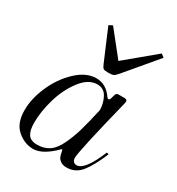

<svg xmlns="http://www.w3.org/2000/svg" viewBox="-163 -764 811 880"><g transform="rotate(30 242.0 -324.0)"><path d="M266 -462Q247 -462 241.5 -466Q236 -470 230 -484Q225 -495 159 -651L178 -661L281 -532L436 -661L453 -648Q412 -600 314 -483Q302 -469 294.5 -465.5Q287 -462 266 -462ZM143 13Q98 13 59.5 -20Q21 -53 21 -122Q21 -183 50.5 -250.5Q80 -318 130.5 -365.5Q181 -413 234 -413Q287 -413 321 -362Q326 -356 330.5 -357.5Q335 -359 337 -365L343 -386Q346 -399 359 -399H391Q407 -399 404 -382Q330 -84 330 -48Q330 -36 336.5 -29Q343 -22 353 -22Q396 -22 445 -142L456 -139Q424 -63 394.5 -26.5Q365 10 318 10Q298 10 286 1Q274 -8 270.5 -17.5Q267 -27 263 -46Q262 -57 255 -49Q193 13 143 13ZM150 -13Q186 -13 212 -30.5Q238 -48 257.5 -88.5Q277 -129 290 -173.5Q303 -218 320 -294Q320 -329 303.5 -360Q287 -391 252 -391Q205 -391 166 -339.5Q127 -288 107.5 -220.5Q88 -153 88 -94Q88 -54 101.5 -33.5Q115 -13 150 -13Z"/></g></svg>

Font: HK Venetian
Style: Italic
Weight: 400
Italic angle: -12°
Version: Version 1.000;PS 001.000;hotconv 1.0.88;makeotf.lib2.5.64775